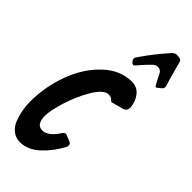

<svg xmlns="http://www.w3.org/2000/svg" viewBox="-340 -1094 1153 1153"><g transform="rotate(45 236.5 -517.0)"><path d="M279 -820 275 -816H276Q268 -807 261 -807Q257 -807 248 -814L250 -813L244 -820Q237 -827 237 -837Q237 -845 241 -849L254 -868Q307 -945 376 -1022Q388 -1034 403 -1036L407 -1035H415Q418 -1034 427 -1034Q444 -1030 447 -1016Q470 -932 476 -910V-911Q478 -900 482 -890L491 -861Q493 -855 493 -851Q493 -839 483 -830L463 -814Q456 -808 453 -808Q450 -808 442 -821L410 -883Q400 -904 376 -904Q358 -904 346 -892L322 -868Q319 -866 317 -863Q290 -834 279 -820ZM115 -163 114 -164Q126 -143 155 -143Q198 -143 241 -203L245 -209Q256 -229 269 -229Q274 -229 277 -227L317 -211Q331 -206 331 -190Q331 -182 328 -178Q290 -105 232.5 -51.5Q175 2 109 2Q72 2 45 -20Q18 -42 5 -76.5Q-8 -111 -14 -145Q-20 -179 -20 -213Q-20 -340 23.5 -458.5Q67 -577 148.5 -654Q230 -731 328 -731Q373 -731 400.5 -697Q428 -663 432 -613Q430 -584 406 -578H407L329 -557H328Q322 -560 316 -566Q304 -578 285 -578Q243 -578 198.5 -502.5Q154 -427 128.5 -343Q103 -259 103 -218Q103 -182 115 -163Z"/></g></svg>

Font: Bangerz Fix
Style: Regular
Weight: 400
Designer: vernon adams
Foundry: Vernon Adams
Version: Version 2.10;December 28, 2023;FontCreator 13.0.0.2683 64-bi